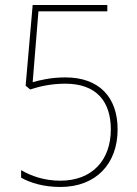

<svg xmlns="http://www.w3.org/2000/svg" viewBox="-20 -734 545 764"><path d="M240 -426C182 -426 139 -415 110 -407L133 -689H407V-714H110L82 -393L100 -378C140 -391 185 -401 240 -401C363 -401 421 -331 421 -219C421 -97 347 -15 220 -15C156 -15 103 -34 64 -57V-27C101 -6 155 10 220 10C362 10 448 -82 448 -219C448 -347 375 -426 240 -426Z"/></svg>

Font: Noto Sans Ethiopic SemiCondensed Thin
Style: Regular
Weight: 100
Width: 4
Designer: Monotype Design Team
Foundry: Monotype Imaging Inc.
Version: Version 2.102